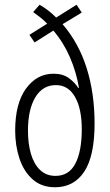

<svg xmlns="http://www.w3.org/2000/svg" viewBox="-20 -846 463 810"><path d="M147 -826Q166 -815 183.5 -801.5Q201 -788 217 -772L303 -826L325 -793L244 -744Q312 -665 345.5 -559Q379 -453 379 -325Q379 -188 335.5 -122Q292 -56 212 -56Q155 -56 117.5 -89.5Q80 -123 62 -177.5Q44 -232 44 -295Q44 -409 89.5 -472Q135 -535 206 -535Q245 -535 270.5 -516.5Q296 -498 310 -475L313 -476Q302 -542 275 -604.5Q248 -667 205 -717L126 -667L104 -699L179 -746Q165 -761 149.5 -773Q134 -785 120 -795ZM216 -487Q160 -487 129 -435.5Q98 -384 98 -294Q98 -240 110.5 -197Q123 -154 149 -129Q175 -104 214 -104Q271 -104 298 -156Q325 -208 325 -301Q325 -387 296.5 -437Q268 -487 216 -487Z"/></svg>

Font: Noto Sans Malayalam UI ExtraCondensed Light
Style: Regular
Weight: 300
Width: 2
Designer: Jelle Bosma - Monotype Design Team
Foundry: Monotype Imaging Inc.
Version: Version 2.104; ttfautohint (v1.8.4.7-5d5b)